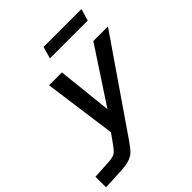

<svg xmlns="http://www.w3.org/2000/svg" viewBox="-330 -818 1206 1206"><g transform="rotate(-45 273.0 -215.5)"><path d="M234.9 -586.9 257.8 -666H594.2L570.8 -586.9ZM216.8 136.2Q189.9 174.8 171.4 191.9Q152.8 209 121.8 218Q90.8 227.1 34.2 229L-87.9 234.9L-88.9 141.1L23.9 134.8Q69.8 132.3 87.9 123Q106 113.8 131.8 77.1L178.2 12.2L111.8 -471.2H226.1L265.1 -106L504.9 -471.2H634.8Z"/></g></svg>

Font: IntelOne Mono Medium
Style: Italic
Weight: 500
Italic angle: -16°
Designer: Fred Shallcrass
Foundry: Frere-Jones Type LLC
Version: Version 1.200;hotconv 1.1.0;makeotfexe 2.6.0;FJTRelease1.2